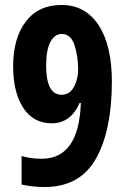

<svg xmlns="http://www.w3.org/2000/svg" viewBox="-20 -744 509 774"><path d="M159 10Q112 10 67 0V-115Q105 -104 148 -104Q298 -104 306 -329H301Q265 -247 189 -247Q114 -247 73.5 -309.5Q33 -372 33 -477Q33 -590 84 -657Q135 -724 228 -724Q324 -724 377.5 -642.5Q431 -561 431 -415Q431 -218 366.5 -104Q302 10 159 10ZM166 -480Q166 -362 228 -362Q261 -362 278 -393.5Q295 -425 295 -464Q295 -516 280.5 -561.5Q266 -607 229 -607Q200 -607 183 -574.5Q166 -542 166 -480Z"/></svg>

Font: Noto Sans Arabic Cond
Style: Bold
Weight: 700
Width: 3
Designer: Nadine Chahine
Foundry: Monotype Imaging Inc.
Version: Version 1.001